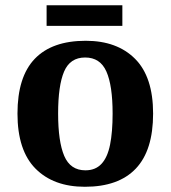

<svg xmlns="http://www.w3.org/2000/svg" viewBox="-20 -705 654 735"><path d="M304.9 10Q184.8 10 115.8 -59.6Q46.9 -129.2 46.9 -270.2Q46.9 -410.7 113 -479.8Q179.2 -548.9 308.1 -548.9Q428.2 -548.9 497.1 -479.8Q566.1 -410.7 566.1 -270.2Q566.1 -129.2 499.9 -59.6Q433.8 10 304.9 10ZM307 -53Q345.4 -53 368.4 -77.7Q391.5 -102.3 401.3 -150.9Q411.1 -199.6 411.1 -270.2Q411.1 -377.5 387.3 -431.2Q363.5 -484.9 305.9 -484.9Q248.4 -484.9 225.4 -431.2Q202.5 -377.5 202.5 -270.3Q202.5 -163.1 225.9 -108.1Q249.4 -53 307 -53ZM158.4 -606.1V-684.9H448.4V-606.1Z"/></svg>

Font: Noto Serif Gurmukhi
Style: Regular
Weight: 400
Designer: Vaibhav Singh and the Monotype Design Team
Foundry: Monotype Imaging Inc.
Version: Version 2.003